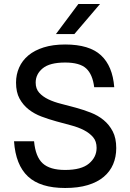

<svg xmlns="http://www.w3.org/2000/svg" viewBox="-20 -930 650 958"><path d="M305 8Q181 8 119.5 -49.5Q58 -107 50 -225H150Q157 -148 193 -115Q229 -82 305 -82Q386 -82 424 -114Q462 -146 462 -192Q462 -225 444.5 -245.5Q427 -266 399 -280.5Q371 -295 335 -304.5Q299 -314 261 -324.5Q223 -335 187 -348.5Q151 -362 123 -384Q95 -406 77.5 -438Q60 -470 60 -518Q60 -558 75.5 -593Q91 -628 121.5 -653.5Q152 -679 198 -693.5Q244 -708 305 -708Q426 -708 484 -654Q542 -600 550 -495H450Q442 -559 410 -588.5Q378 -618 305 -618Q228 -618 193 -589Q158 -560 158 -518Q158 -487 175.5 -467.5Q193 -448 221 -434.5Q249 -421 285 -412Q321 -403 359 -392.5Q397 -382 433 -368Q469 -354 497 -331Q525 -308 542.5 -274.5Q560 -241 560 -191Q560 -147 544.5 -110.5Q529 -74 497.5 -47.5Q466 -21 418 -6.5Q370 8 305 8ZM371 -910H479L351 -760H259Z"/></svg>

Font: Retni Sans Medium
Style: Regular
Weight: 500
Designer: Vitaly Kuzmin
Foundry: ParaType Ltd.
Version: Version 1.00;March 2, 2019;FontCreator 11.5.0.2425 64-bit; t